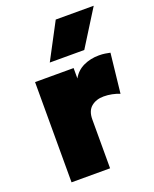

<svg xmlns="http://www.w3.org/2000/svg" viewBox="-144 -854 752 936"><g transform="rotate(-20 232.5 -386.0)"><path d="M62.5 0V-520H262.5V-466Q282 -501.5 318.5 -518.8Q355 -536 399 -536Q417.5 -536 430.8 -533.8Q444 -531.5 457 -529L434.5 -324Q416 -331.5 394.8 -335.8Q373.5 -340 352.5 -340Q313.5 -340 288 -319Q262.5 -298 262.5 -253V0ZM162.5 -585 261.5 -772H458.5L341.5 -585Z"/></g></svg>

Font: Geologica Black
Style: Regular
Weight: 900
Designer: Sindre Bremnes, Frode Helland
Foundry: Monokrom Skriftforlag AS
Version: Version 1.010;gftools[0.9.28]